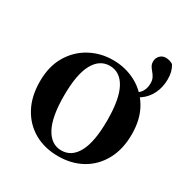

<svg xmlns="http://www.w3.org/2000/svg" viewBox="-164 -832 951 984"><g transform="rotate(30 311.5 -340.5)"><path d="M311 16.2Q231.7 16.2 170.5 -18.3Q109.3 -52.8 74.5 -117Q39.6 -181.2 39.6 -269.8Q39.6 -359.1 76.8 -422Q114 -484.9 175.9 -518.4Q237.8 -551.9 311 -551.9Q385.1 -551.9 447.1 -518.8Q509 -485.6 546.2 -422.7Q583.4 -359.8 583.4 -269.8Q583.4 -180.5 548 -116.3Q512.6 -52 451.4 -17.9Q390.2 16.2 311 16.2ZM311 -17.5Q372 -17.5 405.4 -80.1Q438.7 -142.6 438.7 -268.1Q438.7 -394.2 405.4 -456.1Q372 -518 311 -518Q250.7 -518 217 -456.1Q183.2 -394.2 183.2 -268.1Q183.2 -142.6 217 -80.1Q250.7 -17.5 311 -17.5ZM452.4 -432.3V-454.8Q493.5 -460.3 514.7 -483.5Q535.9 -506.7 535.9 -543.6Q535.9 -563.4 529.2 -576.4Q522.5 -589.4 513.4 -599.9Q504.2 -610.4 497.5 -621.6Q490.8 -632.8 490.8 -648.6Q490.8 -668.4 504.4 -682.8Q518.1 -697.3 539.1 -697.3Q560.8 -697.3 581.6 -684.9Q592.3 -667.5 597.1 -648.6Q601.9 -629.7 601.9 -605.9Q601.9 -559 583.1 -520.7Q564.4 -482.5 531.1 -459.4Q497.9 -436.3 452.4 -432.3Z"/></g></svg>

Font: Noto Serif HK ExtraLight
Style: Regular
Weight: 200
Designer: Ryoko NISHIZUKA 西塚涼子 (kana & ideographs); Frank Grießhammer (Latin, Greek & Cyrillic); Wenlong ZHANG 张文龙 (bopomofo); San
Foundry: Adobe
Version: Version 2.002-H1;hotconv 1.1.0;makeotfexe 2.6.0